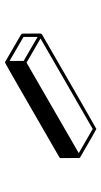

<svg xmlns="http://www.w3.org/2000/svg" viewBox="162 -494 407 772"><g transform="rotate(90 366.0 -108.5)"><path d="M232.4 75.2H230L119.1 10.7Q115.7 8.8 115.7 4.9L115.2 -67.4L115.7 -67.9Q115.7 -71.3 118.7 -73.2Q497.1 -292 499 -292Q501 -292 612.8 -227.1L613.3 -226.1H613.8V-225.6H614.3V-225.1L615.2 -224.6L615.7 -221.7L616.2 -148.9Q616.2 -145 612.8 -143.1Q234.9 75.2 232.4 75.2ZM225.6 57.1V0.5L128.9 -55.7V1ZM232.4 -11.2 596.2 -221.2 499 -277.3 135.3 -67.4Z"/></g></svg>

Font: 3D Isometric
Style: Bold
Weight: 700
Designer: GGBotNet
Foundry: GGBotNet
Version: 1.14